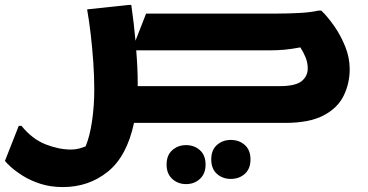

<svg xmlns="http://www.w3.org/2000/svg" viewBox="-59 -498 1490 778"><path d="M28 12Q72 66 126 87Q180 108 228 108Q246 108 261 104Q276 100 288 95Q305 54 314 -7.5Q323 -69 323 -135Q323 -189 319 -246.5Q315 -304 308.5 -359.5Q302 -415 294 -460L462 -478H473Q484 -401 490 -333L533 -443H1063Q1110 -443 1155.5 -445.5Q1201 -448 1231 -455H1243Q1269 -430 1295.5 -392Q1322 -354 1340 -309Q1358 -264 1358 -218Q1358 -160 1333.5 -110Q1309 -60 1251.5 -30Q1194 0 1096 0H484Q455 136 377.5 198Q300 260 196 260Q145 260 104 246.5Q63 233 33 214Q3 195 -15.5 178Q-34 161 -39 154L17 12ZM499 -162Q499 -155 499 -149H1074Q1138 -149 1163 -169Q1188 -189 1188 -221Q1188 -244 1179 -266Q1170 -288 1158 -306Q1121 -299 1093 -296.5Q1065 -294 1032 -294H493Q499 -221 499 -162ZM797 148Q797 110 820 89.5Q843 69 876 69Q910 69 933 89.5Q956 110 956 148Q956 186 933 206.5Q910 227 876 227Q843 227 820 206.5Q797 186 797 148ZM616 169Q616 131 639 110.5Q662 90 695 90Q728 90 751 110.5Q774 131 774 169Q774 206 751 227Q728 248 695 248Q662 248 639 227Q616 206 616 169Z"/></svg>

Font: Kufam
Style: Bold Italic
Weight: 700
Italic angle: -11°
Designer: Artur Schmal
Foundry: Original Type
Version: Version 1.301; ttfautohint (v1.8.3)